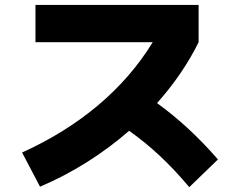

<svg xmlns="http://www.w3.org/2000/svg" viewBox="-20 -733 978 785"><path d="M70.3 -109.4 143.6 30.3C276.4 -25.9 400.4 -104.5 507.8 -198.2C595.7 -136.2 672.4 -64.5 753.9 32.2L871.1 -81.1C791.5 -172.9 708.5 -249 622.1 -311.5C690.9 -388.7 749 -472.7 792 -560.5V-712.9H125V-560.5H604.5C487.8 -369.6 306.2 -216.3 70.3 -109.4Z"/></svg>

Font: Pretendard Black
Style: Regular
Weight: 900
Designer: Base glyphs from Inter by Rasmus Andersson; Hangeul glyphs from Noto Sans CJK(Source Han Sans) by Jang Soo-young and Kan
Foundry: Kil Hyung-jin
Version: Version 1.309;Glyphs 3.2 (3225)